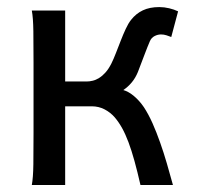

<svg xmlns="http://www.w3.org/2000/svg" viewBox="-20 -528 567 548"><path d="M166 -295.4H227.1Q235.4 -295.4 244.6 -297.6Q253.9 -299.8 263.2 -305.7Q272.5 -311.5 281.2 -321.3Q290 -331.1 297.9 -346.7Q304.2 -359.4 311 -377L324.7 -412.1Q331.5 -429.7 338.9 -445.6Q346.2 -461.4 354 -471.2Q368.2 -489.3 387.7 -498.5Q407.2 -507.8 434.6 -507.8Q448.7 -507.8 462.9 -504.4Q477.1 -501 488.3 -495.6L468.8 -422.4Q462.9 -424.8 455.3 -427.2Q447.8 -429.7 439.5 -429.7Q430.2 -429.7 421.1 -425Q412.1 -420.4 407.7 -410.2Q400.9 -394.5 392.1 -371.1Q383.3 -347.7 373.5 -322.3Q366.7 -305.7 356.2 -293Q345.7 -280.3 332 -271Q347.2 -266.6 362.5 -253.7Q377.9 -240.7 390.6 -222.2Q403.8 -202.1 415.3 -176.3Q426.8 -150.4 437 -121.3Q447.3 -92.3 456.3 -61.3Q465.3 -30.3 473.6 0H380.9Q372.1 -38.6 363.8 -68.6Q355.5 -98.6 346.7 -122.1Q337.9 -145.5 328.4 -162.6Q318.8 -179.7 307.6 -192.9Q295.4 -207 278.6 -215.8Q261.7 -224.6 241.7 -224.6H166V0H70.8Q74.7 -20.5 75.2 -59.3Q75.7 -98.1 75.7 -148.9V-349.1Q75.7 -399.9 75.2 -438.7Q74.7 -477.5 70.8 -498H166Z"/></svg>

Font: Andika Eur
Style: Regular
Weight: 400
Designer: Victor Gaultney, Annie Olsen, Julie Remington, Don Collingsworth, Eric Hays, Becca Hirsbrunner
Foundry: SIL International
Version: Version 5.000